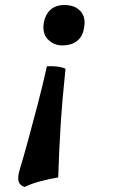

<svg xmlns="http://www.w3.org/2000/svg" viewBox="-20 -487 461 765"><path d="M78 258Q59 252 54 235.5Q49 219 60 184Q74 138 92.5 70Q111 2 131 -74.5Q151 -151 167 -223Q187 -224 206.5 -222Q226 -220 241 -213Q228 -90 221.5 14Q215 118 212 220Q179 225 141.5 235Q104 245 78 258ZM237 -467Q279 -467 301.5 -441.5Q324 -416 314 -372Q309 -341 286.5 -323.5Q264 -306 228 -306Q194 -306 170.5 -330.5Q147 -355 155 -399Q161 -430 181.5 -448.5Q202 -467 237 -467Z"/></svg>

Font: Vollkorn
Style: Bold Italic
Weight: 700
Italic angle: -11°
Designer: Friedrich Althausen
Foundry: Friedrich Althausen
Version: Version 5.000; ttfautohint (v1.8.3)